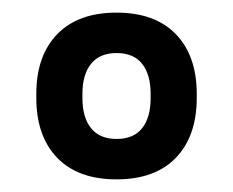

<svg xmlns="http://www.w3.org/2000/svg" viewBox="-20 -672 369 304"><path d="M164.5 -388Q103.5 -388 70.5 -422.2Q37.5 -456.5 37.5 -517V-523.5Q37.5 -583.5 70.5 -617.8Q103.5 -652 164.5 -652Q225.5 -652 258.5 -617.8Q291.5 -583.5 291.5 -523.5V-517Q291.5 -456.5 258.5 -422.2Q225.5 -388 164.5 -388ZM164.5 -452Q191.5 -452 205 -469Q218.5 -486 218.5 -516.5V-523.5Q218.5 -554 205 -571Q191.5 -588 164.5 -588Q138 -588 124.2 -571Q110.5 -554 110.5 -523.5V-516.5Q110.5 -486 124.2 -469Q138 -452 164.5 -452Z"/></svg>

Font: Anek Latin Medium
Style: Regular
Weight: 500
Designer: Yesha Goshar
Foundry: Ek Type
Version: Version 1.003